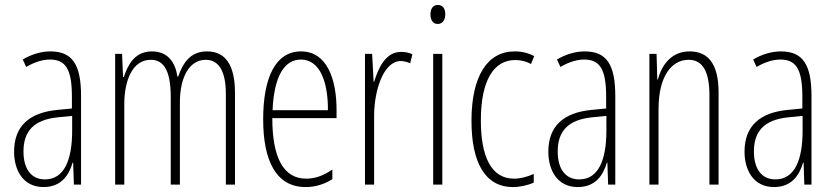

<svg xmlns="http://www.w3.org/2000/svg" viewBox="-20 -747 3372 777"><path d="M184 -539C147 -539 106 -527 72 -506L86 -476C123 -498 156 -506 182 -506C245 -506 271 -468 271 -356V-308L210 -302C100 -291 37 -238 37 -133C37 -59 73 10 156 10C228 10 259 -38 274 -89H276L279 0H308V-359C308 -487 272 -539 184 -539ZM212 -272 272 -278V-218C272 -100 240 -21 162 -21C108 -21 75 -61 75 -134C75 -218 119 -262 212 -272Z M818 -539C753 -539 722 -497 701 -437H698C690 -491 662 -539 595 -539C524 -539 497 -483 481 -435H478L474 -529H446V0H483V-326C483 -417 514 -505 590 -505C637 -505 671 -471 671 -354V0H708V-332C708 -438 748 -505 813 -505C860 -505 894 -467 894 -367V0H931V-371C931 -487 890 -539 818 -539Z M1198 -539C1095 -539 1045 -433 1045 -264C1045 -97 1097 10 1217 10C1259 10 1295 -3 1325 -22V-61C1289 -36 1255 -24 1219 -24C1127 -24 1082 -109 1082 -269H1342V-303C1342 -425 1304 -539 1198 -539ZM1198 -506C1276 -506 1308 -412 1307 -301H1083C1089 -439 1131 -506 1198 -506Z M1603 -537C1540 -537 1511 -471 1494 -416H1492L1486 -529H1457V0H1494V-278C1494 -381 1532 -500 1602 -500C1616 -500 1631 -495 1640 -491L1649 -527C1634 -535 1617 -537 1603 -537Z M1752 -727C1730 -727 1722 -709 1722 -688C1722 -667 1732 -650 1751 -650C1770 -650 1782 -665 1782 -689C1782 -709 1774 -727 1752 -727ZM1770 -529H1733V0H1770Z M2056 10C2083 10 2116 3 2140 -8V-43C2113 -31 2086 -24 2060 -24C1966 -24 1926 -117 1926 -259C1926 -422 1978 -504 2065 -504C2088 -504 2109 -499 2129 -488L2142 -520C2119 -532 2093 -539 2063 -539C1953 -539 1888 -440 1888 -258C1888 -91 1942 10 2056 10Z M2346 -539C2309 -539 2268 -527 2234 -506L2248 -476C2285 -498 2318 -506 2344 -506C2407 -506 2433 -468 2433 -356V-308L2372 -302C2262 -291 2199 -238 2199 -133C2199 -59 2235 10 2318 10C2390 10 2421 -38 2436 -89H2438L2441 0H2470V-359C2470 -487 2434 -539 2346 -539ZM2374 -272 2434 -278V-218C2434 -100 2402 -21 2324 -21C2270 -21 2237 -61 2237 -134C2237 -218 2281 -262 2374 -272Z M2771 -539C2696 -539 2658 -483 2642 -425H2640L2637 -529H2608V0H2645V-305C2645 -439 2698 -505 2767 -505C2820 -505 2851 -463 2851 -362V0H2888V-373C2888 -488 2846 -539 2771 -539Z M3140 -539C3103 -539 3062 -527 3028 -506L3042 -476C3079 -498 3112 -506 3138 -506C3201 -506 3227 -468 3227 -356V-308L3166 -302C3056 -291 2993 -238 2993 -133C2993 -59 3029 10 3112 10C3184 10 3215 -38 3230 -89H3232L3235 0H3264V-359C3264 -487 3228 -539 3140 -539ZM3168 -272 3228 -278V-218C3228 -100 3196 -21 3118 -21C3064 -21 3031 -61 3031 -134C3031 -218 3075 -262 3168 -272Z"/></svg>

Font: Noto Sans Armenian ExtraCondensed ExtraLight
Style: Regular
Weight: 200
Width: 2
Designer: Monotype Design Team
Foundry: Monotype Imaging Inc.
Version: Version 2.008